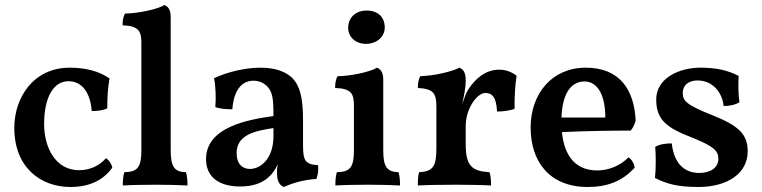

<svg xmlns="http://www.w3.org/2000/svg" viewBox="-20 -737 3040 766"><path d="M261 9C337 9 392 -18 428 -68C425 -84 415 -98 403 -106C376 -75 338 -58 295 -58C202 -58 156 -148 156 -242C156 -348 193 -413 253 -413C305 -413 340 -371 346 -294C366 -294 392 -296 408 -305C408 -348 410 -385 417 -424C377 -452 324 -467 258 -467C113 -467 37 -347 37 -227C37 -69 142 9 261 9Z M470 3C500 1 553 0 600 0C646 0 696 1 728 3C728 -13 727 -34 722 -50C677 -51 661 -70 661 -137V-670C661 -698 651 -711 636 -717C610 -700 528 -683 479 -683C471 -670 469 -654 469 -636C533 -634 544 -612 544 -568V-137C544 -70 529 -51 476 -50C471 -35 470 -16 470 3Z M1249 -78C1197 -81 1189 -97 1189 -158V-256C1189 -347 1177 -394 1146 -426C1122 -449 1083 -467 1019 -467C961 -467 889 -451 834 -425C841 -389 842 -344 839 -310C855 -303 883 -301 907 -301C910 -350 929 -415 991 -415C1013 -415 1034 -407 1050 -388C1067 -367 1071 -343 1071 -274C971 -260 802 -231 802 -102C802 -33 851 7 938 7C988 7 1024 -6 1049 -28C1066 -42 1079 -61 1088 -82C1086 -70 1085 -58 1085 -49C1085 -15 1094 2 1113 9C1151 -9 1201 -21 1242 -23C1249 -39 1251 -60 1249 -78ZM1071 -194C1071 -103 1019 -63 977 -63C948 -63 924 -82 924 -126C924 -199 996 -215 1071 -226Z M1440 -562C1484 -562 1515 -591 1515 -627C1515 -669 1488 -695 1442 -695C1402 -695 1369 -669 1369 -626C1369 -590 1398 -562 1440 -562ZM1318 3C1348 1 1401 0 1448 0C1494 0 1544 1 1576 3C1576 -13 1575 -34 1570 -50C1525 -51 1509 -70 1509 -137V-420C1509 -448 1499 -461 1484 -467C1458 -450 1376 -433 1327 -433C1319 -420 1317 -404 1317 -386C1383 -384 1392 -362 1392 -315V-137C1392 -70 1377 -51 1324 -50C1319 -35 1318 -16 1318 3Z M2041 -435C2019 -451 1998 -459 1971 -459C1918 -459 1876 -424 1847 -378C1839 -366 1833 -346 1824 -322C1831 -355 1838 -384 1838 -417C1838 -448 1828 -461 1813 -467C1782 -451 1714 -435 1657 -433C1649 -420 1647 -404 1647 -386C1712 -383 1721 -362 1721 -310V-144C1721 -70 1705 -53 1652 -50C1648 -37 1647 -20 1647 3C1678 1 1744 0 1798 0C1850 0 1906 1 1939 3C1939 -17 1938 -36 1933 -50C1864 -54 1838 -74 1838 -161V-234C1838 -305 1884 -366 1916 -366C1943 -366 1960 -351 1963 -292C1986 -292 2017 -296 2033 -303C2032 -342 2035 -399 2041 -435Z M2487 -109C2455 -76 2408 -57 2363 -57C2267 -57 2230 -127 2222 -210C2322 -215 2444 -216 2496 -216C2505 -226 2512 -240 2516 -257C2510 -376 2455 -467 2317 -467C2182 -467 2097 -363 2097 -228C2097 -96 2169 9 2325 9C2403 9 2463 -14 2512 -68C2511 -84 2499 -103 2487 -109ZM2312 -412C2365 -412 2395 -356 2395 -268H2220C2224 -375 2265 -412 2312 -412Z M2930 -329C2925 -364 2925 -401 2927 -434C2885 -456 2840 -467 2774 -467C2691 -467 2598 -426 2598 -340C2598 -256 2643 -226 2744 -187C2827 -153 2846 -136 2846 -103C2846 -70 2817 -47 2770 -47C2709 -47 2669 -86 2660 -165C2636 -165 2609 -161 2594 -151C2597 -119 2597 -61 2593 -27C2641 -3 2684 9 2766 9C2882 9 2963 -45 2963 -133C2963 -201 2928 -236 2818 -279C2715 -320 2704 -336 2704 -367C2704 -397 2727 -416 2763 -416C2825 -416 2862 -366 2867 -314C2891 -314 2914 -319 2930 -329Z"/></svg>

Font: Vollkorn Semibold
Style: Regular
Weight: 600
Designer: Friedrich Althausen
Foundry: Friedrich Althausen
Version: Version 4.015;PS 004.015;hotconv 1.0.88;makeotf.lib2.5.64775